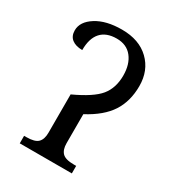

<svg xmlns="http://www.w3.org/2000/svg" viewBox="-175 -826 844 929"><g transform="rotate(30 247.0 -362.0)"><path d="M274.9 -275.9V-113.8Q274.9 -78.1 292.2 -60.1Q309.6 -42 356.9 -42H370.1V0H79.1V-42H91.8Q138.7 -42 156.2 -59.6Q173.8 -77.1 173.8 -113.8V-328.1Q275.9 -375 312.5 -419.9Q349.1 -464.8 349.1 -534.2Q349.1 -597.2 318.8 -635.5Q288.6 -673.8 232.9 -673.8Q174.8 -673.8 145 -640.6Q115.2 -607.4 115.2 -542Q78.6 -542 57.4 -558.3Q36.1 -574.7 36.1 -606.9Q36.1 -655.3 90.6 -689.7Q145 -724.1 232.9 -724.1Q329.6 -724.1 385.7 -669.9Q441.9 -615.7 441.9 -528.8Q441.9 -444.3 402.6 -383.5Q363.3 -322.8 274.9 -275.9Z"/></g></svg>

Font: Noto Serif
Style: Regular
Weight: 400
Designer: Monotype Design team
Foundry: Monotype Imaging Inc.
Version: Version 1.02